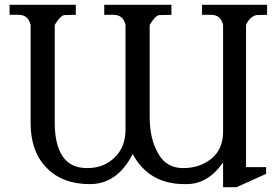

<svg xmlns="http://www.w3.org/2000/svg" viewBox="-20 -760 1167 803"><path d="M535 -116Q602 10 752 10H756Q849 12 913 -81V23H969L1093 -33V-61H1009V-656Q1025 -691 1053 -697L1097 -698V-740H825V-698H863Q903 -698 913 -656V-209Q913 -137 865 -97Q816 -57 746 -57Q675 -57 641 -119Q606 -180 606 -271V-656Q631 -697 648 -697H650L697 -698V-740H416V-698H455Q495 -698 505 -656V-218Q505 -146 460 -102Q415 -57 345 -57Q275 -57 242 -106Q209 -155 209 -246V-656Q234 -697 251 -697H252L297 -698V-740H20V-698H58Q98 -698 108 -656V-246Q108 -127 174 -59Q240 10 356 10Q471 10 535 -116Z"/></svg>

Font: Sawarabi Mincho
Style: Regular
Weight: 400
Version: Version 1.082; ttfautohint (v1.8.4.7-5d5b)